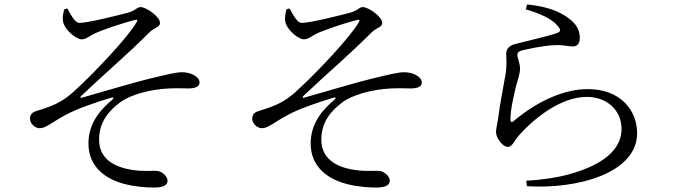

<svg xmlns="http://www.w3.org/2000/svg" viewBox="-20 -796 3040 864"><path d="M337 -693C373 -692 515 -728 560 -740C594 -751 595 -764 613 -764C638 -764 700 -721 700 -693C700 -672 675 -674 650 -648C543 -541 465 -478 344 -363C340 -359 342 -355 347 -356C446 -384 593 -428 661 -444C733 -461 772 -471 800 -471C838 -471 878 -451 878 -425C878 -409 865 -398 827 -398C805 -398 782 -400 740 -398C655 -394 564 -369 520 -335C473 -299 425 -250 426 -165C427 -85 488 -44 578 -31C631 -23 669 -30 693 -26C711 -22 734 -2 734 17C734 38 714 48 671 48C640 48 588 44 549 34C457 13 378 -44 378 -150C378 -245 436 -306 484 -346C494 -355 492 -360 479 -356C406 -334 322 -305 272 -277C209 -243 187 -219 158 -219C139 -219 115 -239 115 -261C115 -277 122 -289 140 -295C165 -303 198 -313 226 -326C268 -345 299 -370 343 -413C404 -470 553 -624 594 -695C602 -708 597 -709 586 -706C536 -693 466 -670 421 -652C379 -634 370 -619 347 -619C323 -619 266 -664 263 -705C261 -718 265 -740 269 -754L283 -758C300 -727 318 -693 337 -693Z M1337 -693C1373 -692 1515 -728 1560 -740C1594 -751 1595 -764 1613 -764C1638 -764 1700 -721 1700 -693C1700 -672 1675 -674 1650 -648C1543 -541 1465 -478 1344 -363C1340 -359 1342 -355 1347 -356C1446 -384 1593 -428 1661 -444C1733 -461 1772 -471 1800 -471C1838 -471 1878 -451 1878 -425C1878 -409 1865 -398 1827 -398C1805 -398 1782 -400 1740 -398C1655 -394 1564 -369 1520 -335C1473 -299 1425 -250 1426 -165C1427 -85 1488 -44 1578 -31C1631 -23 1669 -30 1693 -26C1711 -22 1734 -2 1734 17C1734 38 1714 48 1671 48C1640 48 1588 44 1549 34C1457 13 1378 -44 1378 -150C1378 -245 1436 -306 1484 -346C1494 -355 1492 -360 1479 -356C1406 -334 1322 -305 1272 -277C1209 -243 1187 -219 1158 -219C1139 -219 1115 -239 1115 -261C1115 -277 1122 -289 1140 -295C1165 -303 1198 -313 1226 -326C1268 -345 1299 -370 1343 -413C1404 -470 1553 -624 1594 -695C1602 -708 1597 -709 1586 -706C1536 -693 1466 -670 1421 -652C1379 -634 1370 -619 1347 -619C1323 -619 1266 -664 1263 -705C1261 -718 1265 -740 1269 -754L1283 -758C1300 -727 1318 -693 1337 -693Z M2346 -754C2408 -736 2463 -712 2489 -680C2505 -663 2503 -653 2488 -648C2448 -633 2351 -612 2299 -598C2267 -590 2258 -573 2258 -552C2258 -530 2262 -504 2255 -462C2247 -413 2229 -326 2222 -266C2219 -241 2212 -218 2212 -202C2212 -189 2220 -169 2232 -156C2244 -142 2254 -135 2266 -135C2285 -135 2297 -166 2312 -183C2390 -272 2509 -360 2621 -360C2707 -360 2777 -304 2777 -215C2777 -142 2723 -61 2538 -11C2492 2 2419 14 2348 17L2351 42C2580 56 2847 -17 2847 -197C2847 -297 2775 -395 2625 -395C2521 -395 2402 -344 2291 -251C2283 -244 2277 -246 2277 -257C2277 -306 2291 -358 2301 -404C2310 -439 2321 -465 2320 -490C2320 -510 2308 -537 2308 -548C2308 -558 2313 -565 2329 -569C2354 -575 2423 -591 2480 -593C2524 -594 2531 -587 2557 -587C2578 -587 2589 -600 2589 -625C2589 -660 2575 -689 2532 -719C2497 -743 2445 -767 2352 -776Z"/></svg>

Font: Harano Aji Mincho TW
Style: Regular
Weight: 400
Foundry: Masamichi Hosoda
Version: HaranoAjiMinchoTW-Regular version 20230610;ttx 4.39.4